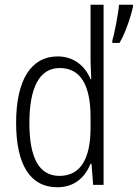

<svg xmlns="http://www.w3.org/2000/svg" viewBox="-20 -780 581 810"><path d="M222 10C297 10 340 -35 362 -89H366L373 0H417V-760H362V-527C362 -503 364 -475 365 -446H362C340 -499 294 -542 223 -542C112 -542 48 -444 48 -262C48 -84 108 10 222 10ZM541 -751V-760H482C480 -726 462 -634 454 -610V-599H484C507 -635 532 -710 541 -751ZM231 -38C143 -38 104 -117 104 -261C104 -412 147 -493 232 -493C321 -493 362 -419 362 -286V-240C362 -111 320 -38 231 -38Z"/></svg>

Font: Noto Sans Hebrew Condensed Light
Style: Regular
Weight: 300
Width: 3
Designer: Monotype Design Team
Foundry: Monotype Imaging Inc.
Version: Version 2.004